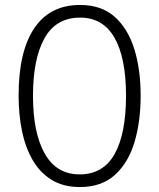

<svg xmlns="http://www.w3.org/2000/svg" viewBox="-20 -795 642 774"><path d="M547 -409Q547 -306 522.5 -223Q498 -140 444 -90.5Q390 -41 302 -41Q235 -41 188 -70Q141 -99 111.5 -150Q82 -201 68.5 -267.5Q55 -334 55 -410Q55 -587 118 -681Q181 -775 303 -775Q388 -775 441.5 -728Q495 -681 521 -598.5Q547 -516 547 -409ZM113 -409Q113 -259 160.5 -175.5Q208 -92 301 -92Q396 -92 442 -174Q488 -256 488 -409Q488 -562 441.5 -643Q395 -724 303 -724Q206 -724 159.5 -641Q113 -558 113 -409Z"/></svg>

Font: Noto Sans Tamil UI Condensed Light
Style: Regular
Weight: 300
Width: 3
Designer: Jelle Bosma - Monotype Design Team
Foundry: Monotype Imaging Inc.
Version: Version 2.004; ttfautohint (v1.8.4.7-5d5b)